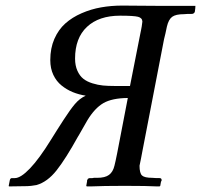

<svg xmlns="http://www.w3.org/2000/svg" viewBox="-20 -667 720 688"><path d="M410.2 -610.8Q334.5 -610.8 291.7 -570.8Q249 -530.8 249 -457Q249 -432.1 257.3 -413.6Q265.6 -395 278.6 -384.8Q291.5 -374.5 311.3 -368.4Q331.1 -362.3 349.1 -360.6Q367.2 -358.9 391.1 -358.9H445.8L482.9 -546.9Q483.9 -550.8 485.4 -559.1Q486.8 -567.4 487.8 -571.8Q490.2 -588.9 490.2 -589.8Q489.7 -603 474.4 -606.9Q459 -610.8 410.2 -610.8ZM418 -647Q433.6 -647 481.4 -646.5Q529.3 -646 549.8 -646H680.2Q680.2 -638.7 678.2 -625Q676.8 -620.6 673.8 -619.1Q671.9 -617.2 667 -617.2Q647.9 -617.2 639.2 -616.2Q609.9 -616.2 596.9 -606.7Q584 -597.2 578.1 -571.8Q572.8 -545.4 567.9 -526.9L490.2 -125Q488.8 -117.2 485.4 -99.6Q481.9 -82 480 -73.2Q480 -46.4 489 -38.1Q498 -29.8 525.9 -29.8Q534.7 -28.8 551.8 -28.8Q559.1 -28.8 559.1 -22V-21Q559.1 -17.1 557.1 -17.1L554.2 -1L551.8 1H543Q506.8 -1 431.2 -1H422.9Q351.1 -1 305.2 1H291L289.1 -1L292 -17.1V-20V-21L293 -22Q294.4 -26.9 295.9 -26.9Q299.8 -28.8 301.8 -28.8H308.1H310.1Q314 -28.8 315.9 -29.8H328.1Q356.4 -29.8 370.6 -40.3Q384.8 -50.8 390.1 -73.2Q393.6 -86.4 399.9 -118.2L438 -315.9Q381.3 -315.4 350.3 -297.4Q319.3 -279.3 293 -235.8Q263.2 -183.6 261.2 -180.2L259.8 -178.2Q215.3 -97.7 182.6 -56.4Q149.9 -15.1 110.8 -3.9Q88.4 0 78.1 0L12.2 1L11.2 -1L15.1 -21Q16.6 -28.8 22.9 -28.8H33.2Q54.2 -28.8 87.4 -63.5Q120.6 -98.1 163.1 -167Q169.4 -177.2 184.3 -200.9Q199.2 -224.6 208 -237.8Q231 -273.4 248 -293.7Q265.1 -314 287.1 -324.2Q262.2 -328.1 240.7 -336.9Q219.2 -345.7 200.7 -360.6Q182.1 -375.5 171.1 -398.7Q160.2 -421.9 160.2 -451.2V-452.1Q160.2 -494.1 174.8 -527.6Q189.5 -561 214.1 -583Q238.8 -605 272.5 -619.6Q306.2 -634.3 342.3 -640.6Q378.4 -647 418 -647Z"/></svg>

Font: Common Serif News
Style: Italic
Weight: 450
Italic angle: -12°
Designer: Philipp H. Poll, Khaled Hosny
Foundry: Stefan Peev, Context Ltd.
Version: Version 1.026